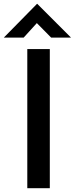

<svg xmlns="http://www.w3.org/2000/svg" viewBox="-43 -986 392 1006"><path d="M100 -729H218V0H100ZM225 -789 150 -865 81 -789H-23L151 -966H152L329 -789Z"/></svg>

Font: Reem Kufi Medium
Style: Regular
Weight: 500
Designer: Khaled Hosny
Version: Version 1.001